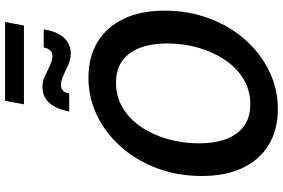

<svg xmlns="http://www.w3.org/2000/svg" viewBox="-195 -879 1088 738"><g transform="rotate(-90 349.0 -510.0)"><path d="M298.5 14Q219.5 14 161.8 -20.8Q104 -55.5 72.8 -121Q41.5 -186.5 41.5 -278Q41.5 -371 71.2 -450.2Q101 -529.5 153.5 -588.8Q206 -648 274.2 -681Q342.5 -714 419.5 -714Q498.5 -714 556.2 -679.2Q614 -644.5 645.5 -579Q677 -513.5 677 -422Q677 -329 647.2 -249.8Q617.5 -170.5 565 -111.2Q512.5 -52 444 -19Q375.5 14 298.5 14ZM317.5 -92Q371.5 -92 414.5 -118.2Q457.5 -144.5 488 -189.8Q518.5 -235 534.8 -292.2Q551 -349.5 551 -412Q551 -470 534.8 -514.2Q518.5 -558.5 485.2 -583.2Q452 -608 400 -608Q346 -608 302.8 -581.8Q259.5 -555.5 229.2 -510.2Q199 -465 183 -407.8Q167 -350.5 167 -288Q167 -230.5 183 -186.2Q199 -142 232.2 -117Q265.5 -92 317.5 -92ZM512 -782Q491 -782 469.5 -791.5Q448 -801 427.8 -810.5Q407.5 -820 391 -820Q379.5 -820 370.5 -812.8Q361.5 -805.5 359 -788H289.5Q299 -839 323 -865Q347 -891 383.5 -891Q404 -891 425.2 -881.2Q446.5 -871.5 466.5 -862Q486.5 -852.5 503.5 -852.5Q516 -852.5 524.2 -861Q532.5 -869.5 535.5 -886H605Q597 -834 572.8 -808Q548.5 -782 512 -782ZM317 -962 330.5 -1034.5H633.5L620 -962Z"/></g></svg>

Font: Cabin SemiCondensedSemiBold
Style: Italic
Weight: 600
Width: 4
Italic angle: -10°
Designer: Pablo Impallari
Foundry: Pablo Impallari. http://www.impallari.com Igino Marini. http://www.ikern.com
Version: Version 3.001